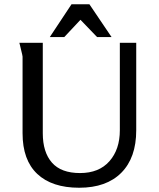

<svg xmlns="http://www.w3.org/2000/svg" viewBox="-20 -870 747 902"><path d="M71 -669H181V-244Q181 -155 224 -106Q267 -57 356 -57Q445 -57 494 -112.5Q543 -168 543 -258V-669H620V-258Q620 -129 550 -58.5Q480 12 352 12Q224 12 155 -53Q86 -118 86 -244V-604Q86 -608 79 -636L74 -657Q71 -668 71 -669ZM282 -696H214L316 -850H400L504 -696H436L358 -777Z"/></svg>

Font: Rosario
Style: Regular
Weight: 400
Designer: Hector Gatti
Foundry: Omnibus-Type
Version: Version 1.002